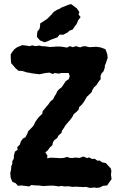

<svg xmlns="http://www.w3.org/2000/svg" viewBox="-20 -901 579 936"><path d="M115 7 84 3 68 5 56 -8 40 -15 32 -35 31 -47 30 -57 34 -75 35 -90 40 -103V-115L47 -127L48 -144L53 -162L66 -171L64 -184L76 -195L82 -212L91 -225L104 -232L115 -253L116 -260L132 -276L143 -288L150 -302L153 -308L165 -325L174 -335L186 -346L188 -359L199 -372L206 -381L215 -391L226 -407L239 -417L245 -430L254 -444L259 -456L268 -466L281 -476L291 -491L301 -506L315 -515L320 -529L315 -545H295H277L269 -542L246 -545L238 -540L221 -547L202 -545L187 -542L173 -539L155 -541L133 -544L125 -546L111 -548L99 -552L88 -555L70 -556L57 -567L47 -579L35 -592L33 -605L32 -634L37 -644L50 -661L64 -671L89 -681L106 -679L125 -676L137 -680L153 -676L172 -679L183 -676L202 -675L222 -672L243 -673L253 -674H271L283 -673L307 -669L320 -676L335 -671L350 -676L371 -670L380 -674L395 -676L415 -671L434 -672L449 -673L470 -670L494 -661L498 -651L503 -637L505 -619L502 -611L497 -595L491 -581V-572L485 -554L475 -543L470 -530L471 -515L463 -506L450 -486L439 -476L430 -462L427 -452L411 -436L404 -430L397 -418L388 -403L378 -390L366 -379L363 -366L352 -355L340 -345L332 -330L323 -318L317 -311L300 -291L292 -278L281 -262V-255L264 -239L259 -228L245 -218L238 -207L235 -193L222 -181L213 -168L201 -158L211 -143L210 -129L224 -132H237L259 -131L274 -130L290 -131L307 -136L321 -131H336L347 -133L368 -131L386 -138L406 -130L414 -134L429 -126L442 -127L454 -118H467L477 -110L496 -106L505 -96L520 -80L523 -68L521 -49L524 -28L512 -11L502 3L482 5L466 13L450 15L442 13L418 15L399 10L386 11L368 10L347 9L334 10L313 7L295 8L277 5L269 8L248 5L239 4H223L208 5L189 6L169 3H155L132 1L123 8ZM197 -695 175 -704 160 -721 161 -737 163 -749 172 -759 175 -771 176 -787 192 -797 210 -809 224 -823 230 -829 242 -843 258 -853 272 -859 279 -864 295 -870 311 -877 327 -881 341 -870 354 -861 367 -842 363 -830 373 -818 367 -810 361 -802 354 -785 343 -770 334 -757 318 -751 310 -743 289 -732H270L260 -719L232 -709L210 -699Z"/></svg>

Font: Winky Rough SemiBold
Style: Regular
Weight: 600
Designer: Simon Atzbach
Foundry: typofactur
Version: Version 1.206; ttfautohint (v1.8.4.7-5d5b)